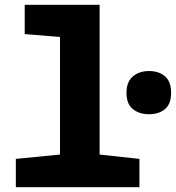

<svg xmlns="http://www.w3.org/2000/svg" viewBox="-20 -780 733 800"><path d="M601 -304Q642 -304 667.5 -325.5Q693 -347 693 -393Q693 -440 667.5 -462Q642 -484 601 -484Q560 -484 533.5 -461.5Q507 -439 507 -393Q507 -347 533.5 -325.5Q560 -304 601 -304ZM46 0V-118L230 -136V-626L83 -638V-760H395V-136L561 -118V0Z"/></svg>

Font: Noto Sans Mono Extra
Style: Regular
Weight: 800
Designer: Monotype Design Team
Foundry: Monotype Imaging Inc.
Version: Version 1.900